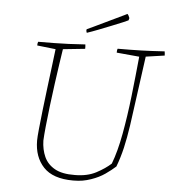

<svg xmlns="http://www.w3.org/2000/svg" viewBox="-56 -861 826 919"><g transform="rotate(5 357.0 -401.5)"><path d="M329 7Q232 7 186.5 -41.5Q141 -90 141 -169Q141 -185 145 -225Q149 -265 155 -317.5Q161 -370 168 -425.5Q175 -481 181 -530Q187 -579 191 -612L102 -622Q102 -634 105 -640Q146 -640 181 -640.5Q216 -641 252 -642.5Q288 -644 331 -647Q332 -642 332 -636.5Q332 -631 332 -626L226 -615Q222 -590 215.5 -545.5Q209 -501 201.5 -447Q194 -393 187.5 -339Q181 -285 176.5 -240.5Q172 -196 171 -171Q172 -128 187.5 -93.5Q203 -59 238.5 -39Q274 -19 335 -20Q395 -20 437.5 -42.5Q480 -65 507 -90Q530 -150 546 -237Q562 -324 573 -421Q584 -518 593 -611L484 -621Q484 -626 484.5 -631Q485 -636 487 -640Q551 -640 600.5 -641.5Q650 -643 712 -647Q714 -637 714 -627L624 -614Q608 -502 597.5 -420.5Q587 -339 578 -278.5Q569 -218 558 -170.5Q547 -123 530 -78Q509 -59 481 -39.5Q453 -20 415 -7Q395 0 375 3.5Q355 7 329 7ZM333 -703Q330 -710 330 -715L331 -720L361 -734L505 -803L519 -810Q525 -805 530 -791L527 -780Q524 -778 502.5 -769Q481 -760 451 -748Q421 -736 389 -723.5Q357 -711 333 -703Z"/></g></svg>

Font: Labrada ExtraLight
Style: Italic
Weight: 200
Italic angle: -7°
Designer: Mercedes Jáuregui
Foundry: Omnibus-Type Team
Version: Version 1.000; ttfautohint (v1.8.4.7-5d5b)